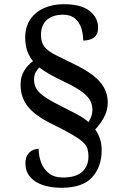

<svg xmlns="http://www.w3.org/2000/svg" viewBox="-20 -780 584 914"><path d="M272 114Q221 114 182.5 100.5Q144 87 122.5 61Q101 35 101 -2Q101 -29 112 -44.5Q123 -60 137.5 -66Q152 -72 164 -72Q164 -37 176 -5.5Q188 26 213.5 45.5Q239 65 279 65Q341 65 371 38Q401 11 401 -35Q401 -57 395.5 -73.5Q390 -90 372 -106Q354 -122 319 -142Q284 -162 225 -191Q146 -230 112 -273.5Q78 -317 78 -377Q78 -415 95 -443Q112 -471 137 -489Q119 -511 109.5 -538Q100 -565 100 -601Q100 -652 124 -687.5Q148 -723 189.5 -741.5Q231 -760 284 -760Q366 -760 406.5 -728Q447 -696 447 -648Q447 -616 427.5 -601.5Q408 -587 376 -587Q376 -618 367 -646Q358 -674 337 -692Q316 -710 280 -710Q231 -710 203 -685Q175 -660 175 -613Q175 -578 192.5 -556.5Q210 -535 245 -518Q280 -501 330 -476Q387 -449 423 -421Q459 -393 476 -361.5Q493 -330 493 -291Q493 -254 474.5 -220.5Q456 -187 433 -164Q447 -145 455.5 -120.5Q464 -96 464 -65Q464 14 418.5 64Q373 114 272 114ZM401 -199Q409 -211 414.5 -225.5Q420 -240 420 -256Q420 -279 410.5 -299Q401 -319 373.5 -340.5Q346 -362 292 -388Q256 -405 224.5 -422Q193 -439 167 -459Q157 -449 149.5 -435.5Q142 -422 142 -402Q142 -375 155 -355Q168 -335 199.5 -314.5Q231 -294 288 -266Q318 -251 347.5 -235.5Q377 -220 401 -199Z"/></svg>

Font: Noto Serif NP Hmong
Style: Regular
Weight: 400
Designer: Dalton Maag Ltd
Foundry: Dalton Maag Ltd
Version: Version 1.001